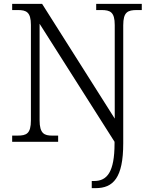

<svg xmlns="http://www.w3.org/2000/svg" viewBox="-20 -734 788 994"><path d="M455 240H475C566 240 618 187 618 8V-603C618 -672 641 -682 690 -682H714V-714H478V-682H504C551 -682 574 -672 574 -604V-120L198 -714H43V-682H72C116 -682 140 -672 140 -605V-111C140 -42 117 -32 71 -32H43V0H281V-32H250C210 -32 185 -42 185 -111V-611L573 0V9C573 157 534 203 468 203H455Z"/></svg>

Font: Noto Serif Devanagari Light
Style: Regular
Weight: 300
Designer: Universal Thirst, Indian Type Foundry and the Monotype Design Team
Foundry: Monotype Imaging Inc.
Version: Version 2.004